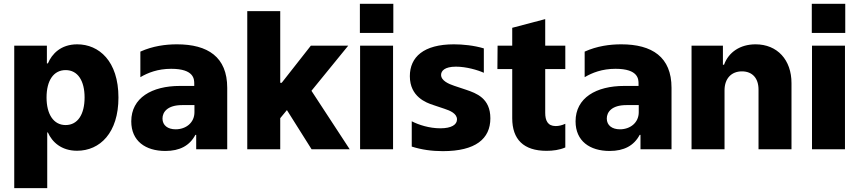

<svg xmlns="http://www.w3.org/2000/svg" viewBox="-20 -786 4524 1011"><path d="M55 204.5H228.7V-88.4H232.2C254.3 -38 303.3 7.8 385.7 7.8C506.4 7.8 603.7 -86.6 603.7 -272.4C603.7 -464.8 500.7 -552.6 386.7 -552.6C300.4 -552.6 253.2 -502.1 232.2 -452.1H226.9V-545.5H55ZM225.1 -272.7C225.1 -361.9 262.1 -416.9 325.6 -416.9C389.9 -416.9 425.4 -360.4 425.4 -272.7C425.4 -184.7 389.9 -127.5 325.6 -127.5C262.1 -127.5 225.1 -184.3 225.1 -272.7Z M850.9 8.9C926.1 8.9 978.7 -18.8 1008.9 -76H1013.1V0H1176.5V-323.5C1176.5 -486.2 1073.9 -552.6 911.9 -552.6C851.9 -552.6 784.4 -543.7 719.1 -514.2V-379.6C758.2 -402.7 810.7 -423.7 881.4 -423.7C1003.9 -423.7 1002.8 -367.2 1002.8 -344.5V-333.5H927.2C779.8 -333.5 671.2 -271 671.2 -147C671.2 -43.3 746.1 8.9 850.9 8.9ZM904.8 -105.1C864 -105.1 835.6 -125.4 835.6 -161.9C835.6 -195.3 861.2 -232.6 938.9 -232.6H1003.9V-195.3C1003.9 -139.2 958.5 -105.1 904.8 -105.1Z M1620.7 0H1821.4L1620 -307.9L1813.6 -545.5H1616.8L1463.4 -350.1H1455.6V-727.3H1282V0H1455.6V-163.7L1490.8 -206.3Z M1875 -766V-612.6H2051.1V-766ZM1876.1 0H2049.7V-545.5H1876.1Z M2311.8 9.9C2484 9.9 2562.1 -55 2562.1 -163C2562.1 -269.2 2487.6 -295.1 2434.7 -313.2L2371.8 -334.2C2342.3 -344.1 2302.6 -361.2 2302.6 -391.7C2302.6 -411.9 2320.3 -435 2380.7 -435C2435 -435 2495.7 -417.3 2527.7 -402.7V-531.2C2475.5 -546.9 2416.2 -552.6 2370 -552.6C2210.9 -552.6 2138.1 -485.8 2138.1 -384.9C2138.1 -276.3 2224.4 -245 2261.4 -233L2320.7 -213.1C2350.5 -203.5 2386.4 -187.9 2386.4 -157.3C2386.4 -129.6 2357.6 -110.4 2298.7 -110.4C2240.8 -110.4 2184.3 -128.6 2148.1 -147.4V-14.2C2200.3 2.5 2255 9.9 2311.8 9.9Z M2956.7 -422.2V-545.5H2850.9V-685.4L2677.2 -639.6V-545.5H2600.1L2599.1 -422.2H2677.2V-163.4C2677.2 -52.6 2736.5 8.2 2858 8.2C2891.3 8.2 2926.8 3.6 2956.7 -9.6V-134.2C2938.9 -126.1 2922.2 -122.2 2906.2 -122.2C2863.6 -122.2 2850.9 -152 2850.9 -191.8V-422.2Z M3190.3 8.9C3265.6 8.9 3318.2 -18.8 3348.4 -76H3352.6V0H3516V-323.5C3516 -486.2 3413.4 -552.6 3251.4 -552.6C3191.4 -552.6 3123.9 -543.7 3058.6 -514.2V-379.6C3097.7 -402.7 3150.2 -423.7 3220.9 -423.7C3343.4 -423.7 3342.3 -367.2 3342.3 -344.5V-333.5H3266.7C3119.3 -333.5 3010.7 -271 3010.7 -147C3010.7 -43.3 3085.6 8.9 3190.3 8.9ZM3244.3 -105.1C3203.5 -105.1 3175.1 -125.4 3175.1 -161.9C3175.1 -195.3 3200.6 -232.6 3278.4 -232.6H3343.4V-195.3C3343.4 -139.2 3297.9 -105.1 3244.3 -105.1Z M3621.4 0H3795.1V-311.1C3795.5 -373.2 3831.7 -410.2 3886.7 -410.2C3941.8 -410.2 3974.4 -373.9 3974.1 -313.6V0H4147.7V-347.7C4148.1 -470.5 4073.2 -552.6 3958.5 -552.6C3877.8 -552.6 3816.8 -511.7 3792.6 -445.3H3786.6V-545.5H3621.4Z M4254.6 -766V-612.6H4430.8V-766ZM4255.7 0H4429.3V-545.5H4255.7Z"/></svg>

Font: TID UI Extra Bold
Style: Regular
Weight: 800
Designer: The TID Project Authors
Foundry: Bakken & Bæck
Version: Version 1.001;hotconv 1.0.109;makeotfexe 2.5.65596